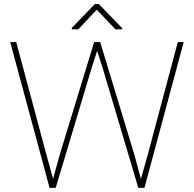

<svg xmlns="http://www.w3.org/2000/svg" viewBox="-20 -916 946 936"><path d="M271 -161.1 439 -710.9H468.3L635.3 -161.1L667 -43.9L700.2 -161.1L846.7 -710.9H875.5L684.1 0H654.3L478 -592.8L453.6 -668L429.2 -592.8L251.5 0H221.7L29.8 -710.9H59.1L206.5 -161.1L238.8 -44.4ZM461.9 -896.5 576.2 -777.8V-772.9H543L451.7 -868.7L361.3 -772.9H330.1V-779.8L442.4 -896.5Z"/></svg>

Font: Vazirmatn UI FD Thin
Style: Regular
Weight: 100
Designer: Saber Rastikerdar
Foundry: Saber Rastikerdar
Version: Version 33.003